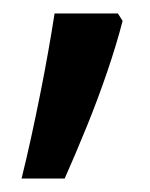

<svg xmlns="http://www.w3.org/2000/svg" viewBox="-20 -612 222 285"><path d="M12 -347Q19 -375 26 -407Q33 -439 39.5 -471.5Q46 -504 51.5 -535Q57 -566 61 -592H155L162 -581Q153 -546 139 -505Q125 -464 108.5 -423.5Q92 -383 76 -347Z"/></svg>

Font: Noto Sans Hebrew
Style: Regular
Weight: 400
Designer: Monotype Design Team
Foundry: Monotype Imaging Inc.
Version: Version 2.003;January 10, 2023;FontCreator 14.0.0.2877 64-bi